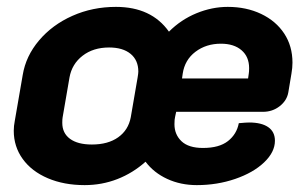

<svg xmlns="http://www.w3.org/2000/svg" viewBox="-20 -529 890 558"><path d="M20 -149Q20 -163 23 -178L46 -311Q55 -366 93.5 -411.5Q132 -457 190.5 -483Q249 -509 317 -509Q420 -509 471 -437Q506 -472 551 -490.5Q596 -509 642 -509Q696 -509 739 -488.5Q782 -468 806 -431.5Q830 -395 830 -347Q830 -332 827 -315L818 -261Q814 -237 793 -220.5Q772 -204 744 -204H492L489 -190Q487 -183 487 -168Q487 -138 507.5 -118.5Q528 -99 570 -99Q617 -99 642.5 -119Q668 -139 674 -171Q696 -173 704 -173Q740 -173 759.5 -159.5Q779 -146 779 -120Q779 -87 747.5 -57Q716 -27 663.5 -9Q611 9 552 9Q505 9 466 -9Q427 -27 403 -59Q366 -26 321 -8.5Q276 9 226 9Q166 9 119 -11Q72 -31 46 -67Q20 -103 20 -149ZM701 -301 703 -315Q704 -320 704 -331Q704 -364 682 -383Q660 -402 622 -402Q579 -402 548 -378.5Q517 -355 511 -315L509 -301ZM360 -188 380 -304Q382 -316 382 -321Q382 -354 359.5 -372.5Q337 -391 297 -391Q251 -391 220 -367Q189 -343 182 -304L162 -188Q161 -183 161 -172Q161 -142 183.5 -125.5Q206 -109 247 -109Q294 -109 323.5 -130Q353 -151 360 -188Z"/></svg>

Font: K2D ExtraBold
Style: Italic
Weight: 800
Italic angle: -10°
Designer: Katatrad Aksorn Co.,Ltd.
Foundry: Cadson Demak Co.,Ltd.
Version: Version 1.000; ttfautohint (v1.6)